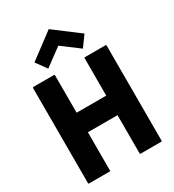

<svg xmlns="http://www.w3.org/2000/svg" viewBox="-263 -1287 1299 1437"><g transform="rotate(-30 386.0 -568.5)"><path d="M514 -329V3L518 7H700L704 3V-823L700 -827H518L514 -823V-498H258V-823L254 -827H72L68 -823V3L72 7H254L258 3V-329ZM173 -981 237 -893 240 -890 390 -1001 538 -890 541 -893 605 -981 602 -984 390 -1144 176 -984Z"/></g></svg>

Font: Hussar Woodtype
Style: Bd
Weight: 900
Foundry: Cannot Into Space Fonts
Version: Version 1.07